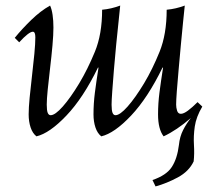

<svg xmlns="http://www.w3.org/2000/svg" viewBox="-20 -475 769 690"><path d="M676 105Q659 141 619 162.5Q579 184 539 195L528 172Q578 155 597.5 125Q617 95 623 46Q626 16 638 -7.5Q650 -31 666 -51Q615 -7 568 15Q548 -11 548 -64Q548 -103 553 -142Q558 -181 566 -232H564Q511 -123 451 -59.5Q391 4 344 15Q330 4 323 -17Q316 -38 316 -64Q316 -103 321 -142Q326 -181 334 -232H332Q279 -123 218.5 -59.5Q158 4 111 15Q97 4 90 -17Q83 -38 83 -64Q83 -87 86.5 -124Q90 -161 95 -202.5Q100 -244 103.5 -281.5Q107 -319 107 -341Q107 -361 98 -361Q84 -361 49 -323L33 -339Q59 -371 92.5 -403.5Q126 -436 160 -455Q166 -442 169 -421.5Q172 -401 172 -376Q172 -350 168.5 -311Q165 -272 160 -230Q155 -188 151.5 -153Q148 -118 148 -99Q148 -78 151.5 -69.5Q155 -61 162 -61Q178 -61 205.5 -92Q233 -123 265 -176Q295 -226 321 -289Q347 -352 347 -440Q380 -443 412 -455Q410 -434 406 -396.5Q402 -359 397.5 -314Q393 -269 389.5 -225.5Q386 -182 383.5 -148Q381 -114 381 -99Q381 -78 384.5 -69.5Q388 -61 395 -61Q411 -61 438.5 -92Q466 -123 498 -176Q528 -226 553.5 -289Q579 -352 579 -440Q612 -443 644 -455Q642 -434 638 -396.5Q634 -359 630 -314Q626 -269 622 -225.5Q618 -182 615.5 -148Q613 -114 613 -99Q613 -88 616.5 -77Q620 -66 630 -66Q640 -66 655.5 -77.5Q671 -89 690 -108L707 -92Q685 -55 680 -20.5Q675 14 677 45.5Q679 77 676 105Z"/></svg>

Font: Bona Nova SC
Style: Italic
Weight: 400
Italic angle: -4°
Designer: Mateusz Machalski
Foundry: Capitalics
Version: Version 4.001; ttfautohint (v1.8.4.7-5d5b)